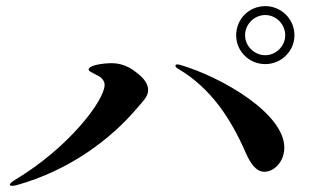

<svg xmlns="http://www.w3.org/2000/svg" viewBox="-20 -746 1040 626"><path d="M845 -537C897 -537 940 -579 940 -631C940 -684 897 -726 845 -726C792 -726 750 -684 750 -631C750 -579 792 -537 845 -537ZM845 -566C809 -566 779 -596 779 -631C779 -667 809 -697 845 -697C880 -697 910 -667 910 -631C910 -596 880 -566 845 -566ZM19 -140C23 -140 28 -141 33 -142C206 -190 342 -292 430 -397C443 -413 463 -430 463 -452C463 -470 453 -489 423 -511C398 -531 371 -540 344 -540C318 -540 269 -534 269 -519C269 -514 279 -510 294 -502C313 -493 321 -482 321 -469C321 -419 204 -264 28 -159C18 -153 12 -147 12 -144C12 -142 15 -140 19 -140ZM842 -186C874 -186 907 -219 907 -265C907 -375 707 -493 569 -534C565 -535 561 -536 558 -536C554 -536 552 -534 552 -532C552 -528 555 -525 562 -521C668 -458 733 -359 782 -246C796 -215 814 -186 842 -186Z"/></svg>

Font: Shippori Mincho OTF
Style: Bold
Weight: 800
Designer: FONTDASU
Foundry: FONTDASU / Google Inc. / but / Adobe
Version: Version 3.300;hotconv 1.0.109;makeotfexe 2.5.65596